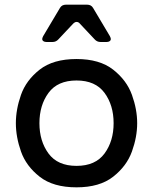

<svg xmlns="http://www.w3.org/2000/svg" viewBox="-20 -790 656 823"><path d="M48 -262Q48 -321 70 -383.5Q92 -446 150 -491.5Q208 -537 308 -537Q407 -537 465 -491.5Q523 -446 545.5 -383.5Q568 -321 568 -262Q568 -203 545.5 -140.5Q523 -78 465 -32.5Q407 13 308 13Q208 13 150 -32.5Q92 -78 70 -140.5Q48 -203 48 -262ZM467 -262Q467 -339 428 -392Q389 -445 308 -445Q227 -445 188 -392Q149 -339 149 -262Q149 -185 188 -132Q227 -79 308 -79Q389 -79 428 -132Q467 -185 467 -262ZM379 -756 451 -635Q455 -627 455 -623Q455 -617 450 -613.5Q445 -610 437 -610H411Q396 -610 386 -621L323 -688Q317 -696 308 -696Q301 -696 293 -688L230 -621Q220 -610 205 -610H179Q171 -610 166 -613.5Q161 -617 161 -623Q161 -627 165 -635L237 -756Q245 -770 263 -770H353Q371 -770 379 -756Z"/></svg>

Font: Shippori Antique B1
Style: Regular
Weight: 400
Designer: FONTDASU
Foundry: FONTDASU / Google Inc. / but / Adobe
Version: Version 2.001